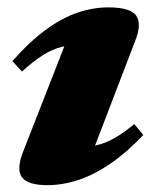

<svg xmlns="http://www.w3.org/2000/svg" viewBox="-20 -500 430 534"><path d="M45 -80 177.5 -418.5 215.5 -375.5Q181 -376.5 153.5 -370Q126 -363.5 99.5 -346.8Q73 -330 41 -301L14.5 -330Q62.5 -384.5 107.8 -417.5Q153 -450.5 196.2 -465Q239.5 -479.5 281 -479.5Q342.5 -479.5 358.8 -456.5Q375 -433.5 355.5 -385L223 -39.5L181.5 -91Q217 -89.5 244.8 -95.2Q272.5 -101 298.2 -115.8Q324 -130.5 353.5 -155L378.5 -124.5Q332 -75.5 287 -44.8Q242 -14 198.2 0.5Q154.5 15 111.5 15Q58 15 41.2 -6.8Q24.5 -28.5 45 -80Z"/></svg>

Font: Newsreader ExtraBold
Style: Italic
Weight: 800
Italic angle: -17°
Designer: Hugues Gentile
Foundry: Production Type
Version: Version 1.003